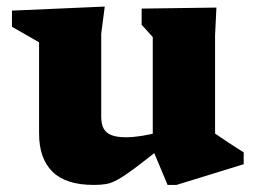

<svg xmlns="http://www.w3.org/2000/svg" viewBox="-20 -536 762 570"><path d="M280.5 -189Q280.5 -167.5 287.8 -154.2Q295 -141 311 -134.8Q327 -128.5 354 -128.5Q375 -128.5 400.2 -132.5Q425.5 -136.5 450.5 -143L460 -99Q410 -59 379.5 -36.2Q349 -13.5 329.5 -2.8Q310 8 294.2 10.5Q278.5 13 258.5 13Q175.5 13 135.8 -26.2Q96 -65.5 96 -139.5V-410.5L15.5 -456.5V-504.5L291 -516.5L280.5 -436ZM477.5 13 433.5 -92V-426L400.5 -462.5V-510.5L622.5 -513.5L618.5 -431.5V-139.5Q623 -136.5 633.8 -129.2Q644.5 -122 657.5 -113.2Q670.5 -104.5 682.8 -96.8Q695 -89 703.5 -83.5V-48.5L504 13Z"/></svg>

Font: Newsreader 7pt
Style: Bold
Weight: 700
Designer: Hugues Gentile
Foundry: Production Type
Version: Version 1.003